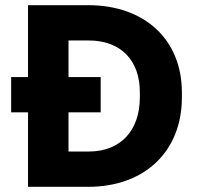

<svg xmlns="http://www.w3.org/2000/svg" viewBox="-20 -720 759 740"><path d="M88 0H320C539 0 681 -138 681 -344V-364C681 -566 539 -700 320 -700H88V-423H23V-287H88ZM244 -136V-287H368V-423H244V-564H322C446 -564 519 -487 519 -365V-345C519 -217 445 -136 322 -136Z"/></svg>

Font: Fixel Text Bold
Style: Bold
Weight: 700
Width: 4
Designer: AlfaBravo + MacPaw
Foundry: Kyrylo Tkachov, Marchela Mozhyna, Serhii Makarenko, Maria Weinstein, Zakhar Kryvoshyya
Version: Version 1.211